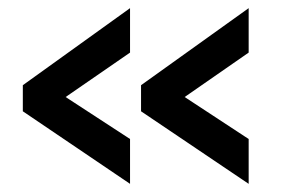

<svg xmlns="http://www.w3.org/2000/svg" viewBox="-20 -497 689 471"><path d="M36 -288 299 -477V-368L141 -259L299 -156V-46L36 -224ZM326 -288 590 -477V-368L433 -259L590 -156V-46L326 -224Z"/></svg>

Font: Rising Sun
Style: Bold
Weight: 700
Designer: Matt McInerney, Pablo Impallari, Rodrigo Fuenzalida (Raleway font), Stephen Hutchings (Greek), Cristiano Sobral (main ch
Foundry: The Rising Sun Project Authors
Version: Version 4.327; ttfautohint (v1.8.4.7-5d5b-dirty)